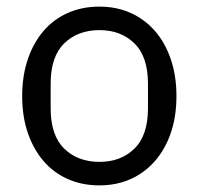

<svg xmlns="http://www.w3.org/2000/svg" viewBox="-20 -548 600 580"><path d="M280 12Q228 12 185 -7Q142 -26 111.5 -61.5Q81 -97 64 -146.5Q47 -196 47 -258Q47 -319 64 -369Q81 -419 111.5 -454.5Q142 -490 185 -509Q228 -528 280 -528Q332 -528 374.5 -509Q417 -490 448 -454.5Q479 -419 496 -369Q513 -319 513 -258Q513 -196 496 -146.5Q479 -97 448 -61.5Q417 -26 374.5 -7Q332 12 280 12ZM280 -59Q345 -59 386 -99Q427 -139 427 -221V-295Q427 -377 386 -417Q345 -457 280 -457Q215 -457 174 -417Q133 -377 133 -295V-221Q133 -139 174 -99Q215 -59 280 -59Z"/></svg>

Font: IBM Plex Thai
Style: Regular
Weight: 400
Designer: Mike Abbink, Paul van der Laan, Pieter van Rosmalen, Ben Mitchell, Mark Frömberg
Foundry: Bold Monday
Version: Version 1.0